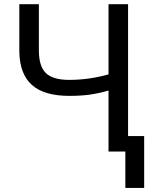

<svg xmlns="http://www.w3.org/2000/svg" viewBox="-20 -731 757 926"><path d="M597.7 -710.9V0H503.4V-294.4Q452.1 -279.8 410.2 -274.2Q368.2 -268.6 314.5 -268.6Q192.9 -268.6 133.8 -321.3Q74.7 -374 73.2 -482.9V-710.9H167.5V-485.4Q168 -411.1 201.4 -378.4Q234.9 -345.7 314.5 -345.7Q407.2 -345.7 503.4 -372.1V-710.9ZM675.3 175.3H584.5V-74.7H675.3Z"/></svg>

Font: APIMedia Roboto
Style: Regular
Weight: 400
Designer: Google
Version: Version 2.137; 2017